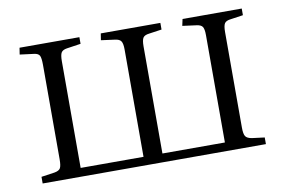

<svg xmlns="http://www.w3.org/2000/svg" viewBox="-60 -608 1048 708"><g transform="rotate(-10 464.0 -254.0)"><path d="M46.9 0V-24.9L97.2 -32.2Q113.8 -35.2 118.9 -43.9Q124 -52.7 124 -77.1V-430.2Q124 -456.1 119.4 -465.1Q114.7 -474.1 99.1 -476.1L45.9 -482.9L49.8 -507.8H273.9V-482.9L221.2 -475.1Q205.6 -472.7 200.2 -463.9Q194.8 -455.1 194.8 -431.2V-32.2H430.2V-434.1Q430.2 -456.5 424.3 -465.3Q418.5 -474.1 400.9 -476.1L350.1 -482.9L354 -507.8H577.1V-482.9L529.8 -476.1Q512.2 -474.1 506.6 -465.3Q501 -456.5 501 -433.1V-32.2H734.9V-434.1Q734.9 -457 729.2 -465.6Q723.6 -474.1 706.1 -476.1L654.8 -482.9L660.2 -507.8H881.8V-482.9L835 -476.1Q817.4 -474.1 811.8 -465.3Q806.2 -456.5 806.2 -433.1V-75.2Q806.2 -51.8 812 -42.7Q817.9 -33.7 835.9 -30.8L882.8 -24.9V0Z"/></g></svg>

Font: Literata Light
Style: Regular
Weight: 300
Designer: Latin by Veronika Burian and Jose Scaglione. Greek by Irene Vlachou. Cyrillic by Vera Evstafieva.
Foundry: TypeTogether
Version: Version 3.021